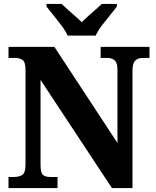

<svg xmlns="http://www.w3.org/2000/svg" viewBox="-20 -951 787 971"><path d="M23 0V-56H50Q77 -56 93 -66.5Q109 -77 109 -119V-599Q109 -638 93.5 -648Q78 -658 57 -658H23V-714H255L574 -228V-599Q574 -634 559.5 -646Q545 -658 524 -658H489V-714H736V-658H701Q678 -658 664 -644.5Q650 -631 650 -595V0H546L185 -547V-119Q185 -77 197 -66.5Q209 -56 235 -56H271V0ZM322 -771Q312 -794 292 -820.5Q272 -847 251 -873Q230 -899 215 -918V-931H292Q303 -920 321.5 -903.5Q340 -887 359.5 -870Q379 -853 393 -839Q407 -853 426.5 -870Q446 -887 464.5 -903.5Q483 -920 495 -931H571V-918Q557 -899 535.5 -873Q514 -847 494 -820.5Q474 -794 464 -771Z"/></svg>

Font: Noto Serif Ethiopic SemiCondensed ExtraBold
Style: Regular
Weight: 800
Width: 4
Designer: Monotype Design Team
Foundry: Monotype Imaging Inc.
Version: Version 2.102; ttfautohint (v1.8.4.7-5d5b)